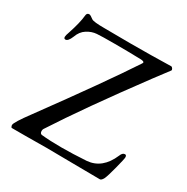

<svg xmlns="http://www.w3.org/2000/svg" viewBox="-155 -802 914 940"><g transform="rotate(30 301.5 -332.0)"><path d="M231 2Q211 2 171 2.5Q131 3 112 3H35Q32 3 30.5 -0.5Q29 -4 28 -8V-11Q28 -26 86 -104Q321 -425 428 -588Q432 -594 432 -596Q432 -603 413 -604Q341 -606 267 -606Q190 -606 165 -604Q137 -602 111 -585.5Q85 -569 73 -535Q60 -503 45 -503Q36 -503 36 -514Q36 -522 43 -541Q66 -610 70 -652Q71 -669 85 -669Q92 -669 110 -655Q121 -647 183 -647Q235 -646 328 -646Q448 -646 559 -649Q564 -649 568.5 -642Q573 -635 570 -631L509 -550Q293 -259 171 -70Q168 -65 168 -58Q168 -43 179 -41Q227 -36 292 -36Q355 -36 433 -41Q517 -48 557 -142Q565 -163 579 -163Q588 -163 588 -150Q588 -141 573.5 -85Q559 -29 551 -12Q542 5 533 5Q473 5 372.5 3.5Q272 2 231 2Z"/></g></svg>

Font: EB Garamond SC 12
Style: Regular
Weight: 400
Version: Version 0.016 ; ttfautohint (v0.97) -l 8 -r 50 -G 200 -x 0 -